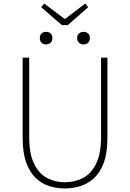

<svg xmlns="http://www.w3.org/2000/svg" viewBox="-20 -1052 734 1085"><path d="M346 13Q302 13 259.5 0Q217 -13 183 -45Q149 -77 128.5 -132.5Q108 -188 108 -272V-726H145V-280Q145 -181 173.5 -124.5Q202 -68 248 -45Q294 -22 346 -22Q400 -22 446.5 -45Q493 -68 522 -124.5Q551 -181 551 -280V-726H587V-272Q587 -188 566.5 -132.5Q546 -77 511 -45Q476 -13 433 0Q390 13 346 13ZM330 -910 213 -1011 230 -1032 344 -946H349L462 -1032L478 -1011L363 -910ZM240 -801Q225 -801 215 -810.5Q205 -820 205 -837Q205 -854 215 -863Q225 -872 240 -872Q256 -872 266 -863Q276 -854 276 -837Q276 -820 266 -810.5Q256 -801 240 -801ZM452 -801Q437 -801 426.5 -810.5Q416 -820 416 -837Q416 -854 426.5 -863Q437 -872 452 -872Q467 -872 477.5 -863Q488 -854 488 -837Q488 -820 477.5 -810.5Q467 -801 452 -801Z"/></svg>

Font: Noto Sans KR Thin
Style: Regular
Weight: 100
Designer: Ryoko NISHIZUKA 西塚涼子 (kana, bopomofo & ideographs); Paul D. Hunt (Latin, Greek & Cyrillic); Sandoll Communications 산돌커뮤니
Foundry: Adobe
Version: Version 2.004-H2;hotconv 1.0.118;makeotfexe 2.5.65603